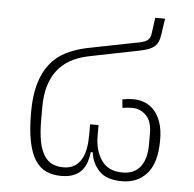

<svg xmlns="http://www.w3.org/2000/svg" viewBox="-46 -621 686 680"><g transform="rotate(5 297.0 -281.5)"><path d="M196 12Q167 12 143.5 2Q120 -8 103.5 -33Q87 -58 78.5 -99.5Q70 -141 70 -204Q70 -262 82 -304Q94 -346 116.5 -375Q139 -404 172 -421Q205 -438 247 -447L434 -484Q452 -488 460.5 -495.5Q469 -503 471 -517L479 -575H514L505 -515Q503 -502 499 -492.5Q495 -483 487.5 -476Q480 -469 468 -464Q456 -459 437 -455L253 -418Q179 -402 143.5 -353.5Q108 -305 108 -226V-181Q108 -135 114 -104Q120 -73 132 -54Q144 -35 161.5 -27Q179 -19 201 -19Q224 -19 239.5 -28.5Q255 -38 264.5 -54.5Q274 -71 278 -93Q282 -115 282 -141V-179H312V-141Q312 -89 336 -54Q360 -19 411 -19Q453 -19 474.5 -47Q496 -75 496 -125V-164Q496 -209 475 -229.5Q454 -250 425 -250Q409 -250 391 -247L388 -277Q398 -279 407.5 -280Q417 -281 427 -281Q449 -281 468.5 -273Q488 -265 502.5 -248.5Q517 -232 525.5 -206.5Q534 -181 534 -145Q534 -64 500.5 -26Q467 12 412 12Q356 12 330 -16Q304 -44 300 -81H293Q291 -63 285.5 -46Q280 -29 269 -16Q258 -3 240 4.5Q222 12 196 12Z"/></g></svg>

Font: IBM Plex Sans Thai ExtLt
Style: Regular
Weight: 200
Designer: Mike Abbink, Paul van der Laan, Pieter van Rosmalen, Ben Mitchell, Mark Frömberg
Foundry: Bold Monday
Version: Version 1.2